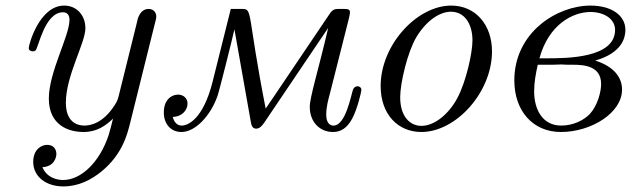

<svg xmlns="http://www.w3.org/2000/svg" viewBox="-20 -462 2261 688"><path d="M83 -290C83 -282 90 -278 97 -278C101 -278 104 -279 107 -281C118 -289 139 -418 206 -418C224 -418 229 -404 229 -391C229 -333 155 -204 155 -109C155 -13 226 11 279 11C328 11 359 -12 385 -37C380 -17 375 4 369 23C337 119 271 183 206 183C186 183 148 176 132 137C174 135 182 102 182 90C182 73 172 57 149 57C129 57 99 73 99 118C99 171 145 206 207 206C262 206 307 182 343 153C419 91 436 19 446 -20L535 -378C537 -386 540 -395 540 -403C540 -421 526 -430 513 -430C479 -430 472 -389 471 -383L409 -133C402 -105 402 -103 392 -87C350 -20 304 -12 282 -12C256 -12 216 -25 216 -94C216 -191 286 -308 286 -361C286 -407 255 -442 210 -442C121 -442 83 -302 83 -290Z M567 -59C567 -18 592 11 630 11C681 11 735 -49 759 -117C767 -140 815 -333 820 -357L879 -24C881 -15 883 -1 898 -1C914 -1 924 -18 938 -39L1156 -362C1121 -211 1090 -114 1090 -79C1090 -26 1125 11 1173 11C1201 11 1224 -3 1242 -37C1261 -72 1275 -134 1275 -140C1275 -148 1268 -153 1261 -153C1255 -153 1248 -149 1245 -141C1238 -122 1219 -12 1175 -12C1165 -12 1149 -18 1149 -51C1149 -79 1156 -104 1163 -130L1230 -395C1232 -405 1234 -412 1234 -418C1234 -427 1229 -430 1214 -430H1192C1180 -430 1172 -428 1161 -412L962 -117L932 -73C864 -419 887 -430 847 -430H807L742 -170C708 -34 653 -12 631 -12C625 -12 606 -14 599 -43C634 -44 652 -69 652 -91C652 -110 637 -123 618 -123C598 -123 567 -108 567 -59Z M1344 -154C1344 -51 1407 11 1490 11C1614 11 1743 -131 1743 -278C1743 -373 1684 -442 1597 -442C1473 -442 1344 -300 1344 -154ZM1414 -114C1414 -164 1440 -275 1472 -329C1509 -390 1557 -420 1596 -420C1645 -420 1673 -376 1673 -317C1673 -274 1651 -171 1619 -111C1590 -56 1539 -11 1490 -11C1451 -11 1414 -42 1414 -114Z M1823 -174C1823 -65 1889 11 1990 11C2098 11 2209 -57 2209 -141C2209 -183 2182 -223 2113 -245C2211 -273 2221 -329 2221 -355C2221 -407 2171 -442 2096 -442C1975 -442 1823 -345 1823 -174ZM1894 -135C1894 -167 1900 -199 1907 -230H1959L1991 -231L2014 -230H2034C2074 -230 2134 -225 2134 -161C2134 -134 2122 -85 2094 -54C2072 -31 2034 -12 1991 -12C1925 -12 1894 -68 1894 -135ZM1913 -253C1946 -374 2032 -419 2096 -419C2145 -419 2184 -394 2184 -355C2184 -253 2010 -253 1935 -253Z"/></svg>

Font: CMU Serif
Style: Italic
Weight: 500
Italic angle: -14.04°
Version: Version 0.7.0